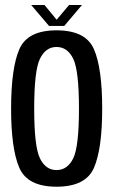

<svg xmlns="http://www.w3.org/2000/svg" viewBox="-20 -720 447 744"><path d="M199 3.5Q312.5 3.5 344.2 -70Q376 -143.5 376 -299Q376 -455.5 344.2 -529Q312.5 -602.5 199 -602.5Q86.5 -602.5 54.8 -529Q23 -455.5 23 -299Q23 -143.5 54.8 -70Q86.5 3.5 199 3.5ZM199 -61Q157 -61 134.8 -106.5Q112.5 -152 112.5 -299Q112.5 -446.5 134.8 -492.2Q157 -538 199 -538Q241.5 -538 263.8 -492.2Q286 -446.5 286 -299Q286 -152 263.8 -106.5Q241.5 -61 199 -61ZM170 -619.5H229L297.5 -700.5H247.5L199.5 -643.5L152.5 -700.5H101Z"/></svg>

Font: Anybody Condensed
Style: Regular
Weight: 400
Width: 3
Designer: Tyler Finck
Foundry: Etcetera Type Company
Version: Version 1.113;gftools[0.9.25]